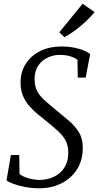

<svg xmlns="http://www.w3.org/2000/svg" viewBox="-20 -1001 528 1032"><path d="M191 11Q151.5 11 115 4Q78.5 -3 52 -12.8Q25.5 -22.5 15 -31.5L38.5 -167.5H83.5L85 -65.5Q102.5 -51.5 132.8 -42.8Q163 -34 194 -34Q220 -34 247 -42Q274 -50 296.5 -67.5Q319 -85 333 -113Q347 -141 347 -180.5Q347 -219 332.5 -245.8Q318 -272.5 293.2 -295.2Q268.5 -318 237.5 -343Q213 -363 187.2 -383.5Q161.5 -404 139.5 -428.8Q117.5 -453.5 104 -484.8Q90.5 -516 90.5 -556.5Q90.5 -615.5 119.2 -659.2Q148 -703 197 -727Q246 -751 307 -751Q348.5 -751 379.5 -744.8Q410.5 -738.5 431.8 -729Q453 -719.5 464.5 -710.5L440.5 -584H398L396.5 -679Q383 -690.5 358.2 -698.2Q333.5 -706 299.5 -706Q269 -706 238 -692.2Q207 -678.5 186.5 -649.5Q166 -620.5 166 -576Q166 -534.5 182 -507Q198 -479.5 225.5 -456.5Q253 -433.5 286.5 -405Q317 -379.5 349.2 -352.8Q381.5 -326 403.2 -291.5Q425 -257 425 -207Q425 -139.5 394 -90.8Q363 -42 310 -15.5Q257 11 191 11ZM326 -801 299 -827.5 424 -981 488 -936.5Q471 -913.5 442.2 -886.5Q413.5 -859.5 382.2 -836.5Q351 -813.5 326 -801Z"/></svg>

Font: Merriweather 24pt SemiCondensed Light
Style: Italic
Weight: 300
Width: 4
Italic angle: -7.8°
Designer: Eben Sorkin
Foundry: Eben Sorkin
Version: Version 2.101